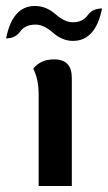

<svg xmlns="http://www.w3.org/2000/svg" viewBox="-71 -619 359 639"><path d="M57.6 0V-305.7Q57.6 -355 39.6 -390.6Q64 -421.4 109.4 -421.4Q168 -421.4 168 -359.9V0ZM171.9 -482.9Q136.2 -482.9 105.5 -510Q74.7 -537.1 47.4 -537.1Q12.7 -537.1 -3.7 -514.2Q-20 -491.2 -50.8 -491.2Q-29.3 -599.1 44.9 -599.1Q82.5 -599.1 113.5 -572Q144.5 -544.9 170.9 -544.9Q204.1 -544.9 220.5 -567.9Q236.8 -590.8 268.6 -590.8Q247.1 -482.9 171.9 -482.9Z"/></svg>

Font: ALMAS
Style: Bold
Weight: 700
Designer: ALMAS Font/ by Husham Jawad Kadhim, derived from the Bainsely font by/ Paul James MIller
Foundry: High-Logic / Made with FontCreator
Version: Version 1.411;September 19, 2021;FontCreator 14.0.0.2814 32-